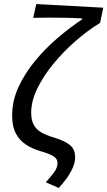

<svg xmlns="http://www.w3.org/2000/svg" viewBox="-20 -741 530 948"><path d="M270 187 206 159Q227 136 245.5 112Q264 88 264 63Q264 45 247 32.5Q230 20 182 6Q140 -6 108 -27Q76 -48 58 -82.5Q40 -117 40 -171Q40 -243 71 -310.5Q102 -378 152.5 -439.5Q203 -501 264 -553Q325 -605 386 -646V-650Q355 -652 311 -653Q267 -654 222 -654Q177 -654 144 -653L159 -721L490 -703L474 -628Q412 -590 352 -537.5Q292 -485 242.5 -424.5Q193 -364 163.5 -302.5Q134 -241 134 -185Q134 -148 146.5 -125Q159 -102 182.5 -88Q206 -74 240 -64Q298 -47 324.5 -25.5Q351 -4 351 35Q351 61 339 88Q327 115 308.5 140.5Q290 166 270 187Z"/></svg>

Font: Source Sans 3 Medium
Style: Italic
Weight: 500
Italic angle: -11°
Designer: Paul D. Hunt
Foundry: Adobe
Version: Version 3.052;hotconv 1.1.0;makeotfexe 2.6.0